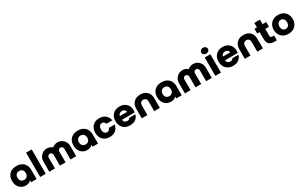

<svg xmlns="http://www.w3.org/2000/svg" viewBox="345 -2927 7904 5055"><g transform="rotate(-30 4297.5 -399.0)"><path d="M291 6.8Q173.8 6.8 101.8 -72.8Q29.8 -152.3 29.8 -278.8Q29.8 -410.6 108.9 -487.8Q188 -564.9 323.2 -564.9Q457 -564.9 536.6 -487.5Q616.2 -410.2 616.2 -278.8V0H449.2V-61Q395 6.8 291 6.8ZM231 -378.4Q196.8 -341.8 196.8 -278.8Q196.8 -215.8 231 -179.4Q265.1 -143.1 323.2 -143.1Q381.3 -143.1 415.3 -179.4Q449.2 -215.8 449.2 -278.8Q449.2 -341.8 415.3 -378.4Q381.3 -415 323.2 -415Q265.1 -415 231 -378.4Z M723.6 0V-740.2H894.5V0Z M1002 -316.9Q1002 -418.9 1074.5 -491.5Q1147 -564 1249 -564Q1339.8 -564 1411.1 -503.9Q1480.5 -564 1572.3 -564Q1674.3 -564 1746.8 -491.5Q1819.3 -418.9 1819.3 -316.9V0H1647V-329.1Q1647 -360.4 1625 -382.6Q1603 -404.8 1572.3 -404.8Q1540.5 -404.8 1518.3 -382.6Q1496.1 -360.4 1496.1 -329.1V0H1324.2V-329.1Q1324.2 -360.8 1302.2 -382.8Q1280.3 -404.8 1249 -404.8Q1217.8 -404.8 1196 -382.8Q1174.3 -360.8 1174.3 -329.1V0H1002Z M2158.7 6.8Q2041.5 6.8 1969.5 -72.8Q1897.5 -152.3 1897.5 -278.8Q1897.5 -410.6 1976.6 -487.8Q2055.7 -564.9 2190.9 -564.9Q2324.7 -564.9 2404.3 -487.5Q2483.9 -410.2 2483.9 -278.8V0H2316.9V-61Q2262.7 6.8 2158.7 6.8ZM2098.6 -378.4Q2064.5 -341.8 2064.5 -278.8Q2064.5 -215.8 2098.6 -179.4Q2132.8 -143.1 2190.9 -143.1Q2249 -143.1 2283 -179.4Q2316.9 -215.8 2316.9 -278.8Q2316.9 -341.8 2283 -378.4Q2249 -415 2190.9 -415Q2132.8 -415 2098.6 -378.4Z M2843.3 6.8Q2715.3 6.8 2638.7 -71.8Q2562 -150.4 2562 -278.8Q2562 -410.2 2639.4 -487.5Q2716.8 -564.9 2843.3 -564.9Q2951.7 -564.9 3024.7 -505.4Q3097.7 -445.8 3116.2 -341.8H2935.1Q2926.8 -377.9 2901.9 -397.9Q2877 -418 2839.4 -418Q2793 -418 2764.6 -381.6Q2736.3 -345.2 2736.3 -278.8Q2736.3 -212.4 2764.6 -176.3Q2793 -140.1 2839.4 -140.1Q2877 -140.1 2901.9 -159.9Q2926.8 -179.7 2935.1 -215.8H3116.2Q3097.7 -111.8 3024.7 -52.5Q2951.7 6.8 2843.3 6.8Z M3457 6.8Q3329.1 6.8 3252.4 -71.8Q3175.8 -150.4 3175.8 -278.8Q3175.8 -410.2 3253.2 -487.5Q3330.6 -564.9 3457 -564.9Q3582.5 -564.9 3658.7 -490.5Q3734.9 -416 3734.9 -293.9Q3734.9 -256.3 3730 -228H3342.8Q3345.7 -181.2 3374.5 -155.5Q3403.3 -129.9 3449.2 -129.9Q3513.7 -129.9 3540 -178.2H3721.2Q3696.3 -87.4 3629.2 -40.3Q3562 6.8 3457 6.8ZM3344.2 -339.8H3562Q3562.5 -379.4 3532.5 -404.8Q3502.4 -430.2 3457 -430.2Q3410.2 -430.2 3379.2 -404.8Q3348.1 -379.4 3344.2 -339.8Z M3813.5 -293Q3813.5 -417.5 3888.9 -490.7Q3964.4 -564 4092.8 -564Q4217.3 -564 4290 -490.7Q4362.8 -417.5 4362.8 -293V0H4191.4V-293.9Q4191.4 -345.7 4164.3 -375.7Q4137.2 -405.8 4089.8 -405.8Q4041 -405.8 4012.9 -375.7Q3984.9 -345.7 3984.9 -293.9V0H3813.5Z M4702.6 6.8Q4585.4 6.8 4513.4 -72.8Q4441.4 -152.3 4441.4 -278.8Q4441.4 -410.6 4520.5 -487.8Q4599.6 -564.9 4734.9 -564.9Q4868.7 -564.9 4948.2 -487.5Q5027.8 -410.2 5027.8 -278.8V0H4860.8V-61Q4806.6 6.8 4702.6 6.8ZM4642.6 -378.4Q4608.4 -341.8 4608.4 -278.8Q4608.4 -215.8 4642.6 -179.4Q4676.8 -143.1 4734.9 -143.1Q4793 -143.1 4826.9 -179.4Q4860.8 -215.8 4860.8 -278.8Q4860.8 -341.8 4826.9 -378.4Q4793 -415 4734.9 -415Q4676.8 -415 4642.6 -378.4Z M5125 -316.9Q5125 -418.9 5197.5 -491.5Q5270 -564 5372.1 -564Q5462.9 -564 5534.2 -503.9Q5603.5 -564 5695.3 -564Q5797.4 -564 5869.9 -491.5Q5942.4 -418.9 5942.4 -316.9V0H5770V-329.1Q5770 -360.4 5748 -382.6Q5726.1 -404.8 5695.3 -404.8Q5663.6 -404.8 5641.4 -382.6Q5619.1 -360.4 5619.1 -329.1V0H5447.3V-329.1Q5447.3 -360.8 5425.3 -382.8Q5403.3 -404.8 5372.1 -404.8Q5340.8 -404.8 5319.1 -382.8Q5297.4 -360.8 5297.4 -329.1V0H5125Z M6049.8 0V-558.1H6220.7V0ZM6033.7 -714.8Q6033.7 -753.9 6062 -779.5Q6090.3 -805.2 6135.7 -805.2Q6181.2 -805.2 6209.5 -779.5Q6237.8 -753.9 6237.8 -714.8Q6237.8 -676.3 6209.5 -651.1Q6181.2 -626 6135.7 -626Q6090.3 -626 6062 -651.1Q6033.7 -676.3 6033.7 -714.8Z M6590.3 6.8Q6462.4 6.8 6385.7 -71.8Q6309.1 -150.4 6309.1 -278.8Q6309.1 -410.2 6386.5 -487.5Q6463.9 -564.9 6590.3 -564.9Q6715.8 -564.9 6792 -490.5Q6868.2 -416 6868.2 -293.9Q6868.2 -256.3 6863.3 -228H6476.1Q6479 -181.2 6507.8 -155.5Q6536.6 -129.9 6582.5 -129.9Q6647 -129.9 6673.3 -178.2H6854.5Q6829.6 -87.4 6762.5 -40.3Q6695.3 6.8 6590.3 6.8ZM6477.5 -339.8H6695.3Q6695.8 -379.4 6665.8 -404.8Q6635.7 -430.2 6590.3 -430.2Q6543.5 -430.2 6512.5 -404.8Q6481.4 -379.4 6477.5 -339.8Z M6946.8 -293Q6946.8 -417.5 7022.2 -490.7Q7097.7 -564 7226.1 -564Q7350.6 -564 7423.3 -490.7Q7496.1 -417.5 7496.1 -293V0H7324.7V-293.9Q7324.7 -345.7 7297.6 -375.7Q7270.5 -405.8 7223.1 -405.8Q7174.3 -405.8 7146.2 -375.7Q7118.2 -345.7 7118.2 -293.9V0H6946.8Z M7919.9 0H7842.8Q7741.2 0 7688.5 -50.3Q7635.7 -100.6 7635.7 -209V-414.1H7561V-558.1H7635.7V-694.8H7807.1V-558.1H7918.9V-414.1H7807.1V-206.1Q7807.1 -173.3 7820.3 -160.2Q7833.5 -147 7865.7 -147H7919.9Z M8276.4 6.8Q8145.5 6.8 8065.9 -72Q7986.3 -150.9 7986.3 -278.8Q7986.3 -406.7 8065.9 -485.8Q8145.5 -564.9 8276.4 -564.9Q8406.2 -564.9 8485.8 -485.8Q8565.4 -406.7 8565.4 -278.8Q8565.4 -150.9 8485.8 -72Q8406.2 6.8 8276.4 6.8ZM8391.6 -278.8Q8391.6 -343.8 8359.1 -380.4Q8326.7 -417 8276.4 -417Q8226.1 -417 8193.4 -380.1Q8160.6 -343.3 8160.6 -278.8Q8160.6 -214.4 8193.1 -178.2Q8225.6 -142.1 8276.4 -142.1Q8327.1 -142.1 8359.4 -178.2Q8391.6 -214.4 8391.6 -278.8Z"/></g></svg>

Font: Biathlonist
Style: Bold
Weight: 700
Designer: Go4gold
Foundry: Go4gold
Version: Version 3.010;FEAKit 1.0